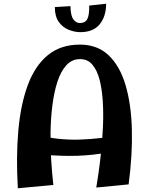

<svg xmlns="http://www.w3.org/2000/svg" viewBox="-20 -1006 801 1033"><path d="M498 3Q503 -27 510.5 -78.5Q518 -130 524.5 -194.5Q531 -259 534 -327.5Q537 -396 533 -460.5Q529 -525 516 -576Q503 -627 477.5 -657.5Q452 -688 411 -688Q367 -688 337 -655Q307 -622 289 -566.5Q271 -511 262 -440.5Q253 -370 252 -294Q251 -218 255.5 -145Q260 -72 267 -11L76 7Q66 -161 78.5 -302.5Q91 -444 129.5 -548Q168 -652 237 -709Q306 -766 410 -766Q504 -766 564.5 -708.5Q625 -651 655.5 -548Q686 -445 689.5 -308.5Q693 -172 672 -14ZM134 -181 170 -284Q231 -266 291.5 -259.5Q352 -253 409 -255Q466 -257 518.5 -263Q571 -269 617 -276L626 -204Q558 -182 477.5 -173.5Q397 -165 310.5 -168Q224 -171 134 -181ZM412 -833Q381 -833 349 -846Q317 -859 296 -888.5Q275 -918 275 -968L359 -973Q360 -921 375 -901.5Q390 -882 409 -882Q439 -882 450 -904Q461 -926 460 -976L551 -986Q551 -918 516.5 -875.5Q482 -833 412 -833Z"/></svg>

Font: Marhey Medium
Style: Regular
Weight: 500
Designer: Nur Syamsi & Bustanul Arifin
Foundry: Namelatype
Version: Version 1.000